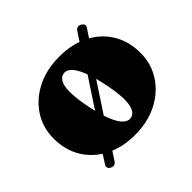

<svg xmlns="http://www.w3.org/2000/svg" viewBox="-144 -693 898 898"><g transform="rotate(-45 305.5 -243.5)"><path d="M118.5 42Q109 38 106 29.5Q103 21 108.5 12.5L202 -132L214 -138L376.5 -385.5V-395.5L459 -521.5Q464.5 -530 473 -532.5Q481.5 -535 491 -530Q500.5 -525 504 -517.5Q507.5 -510 502 -501.5L409.5 -360.5L401.5 -359.5L242.5 -117.5L241 -105L151 33Q139 51.5 118.5 42ZM314 -496Q399 -496 462.2 -463.8Q525.5 -431.5 560.5 -373.8Q595.5 -316 595.5 -239Q595.5 -168 558.8 -110.8Q522 -53.5 457 -19.8Q392 14 306 14Q221.5 14 158.2 -18.8Q95 -51.5 59.8 -109.2Q24.5 -167 24.5 -243Q24.5 -315.5 61.5 -372.5Q98.5 -429.5 163.5 -462.8Q228.5 -496 314 -496ZM350.5 -57Q369.5 -61.5 379.5 -83.5Q389.5 -105.5 388.5 -147.8Q387.5 -190 373.5 -255Q360.5 -317 344.2 -356.2Q328 -395.5 309.2 -412.8Q290.5 -430 270 -425Q251 -420.5 241 -398.5Q231 -376.5 232.2 -334.5Q233.5 -292.5 247 -227Q260 -165.5 276.2 -126Q292.5 -86.5 311.2 -69.5Q330 -52.5 350.5 -57Z"/></g></svg>

Font: Fraunces Black
Style: Regular
Weight: 900
Version: Version 1.000;[b76b70a41]